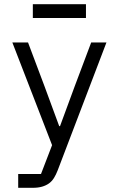

<svg xmlns="http://www.w3.org/2000/svg" viewBox="-20 -704 568 918"><path d="M137 -684H391V-618H137ZM416 -501H489L256 110Q248 131 238 147Q228 163 214 173Q200 183 181 188.5Q162 194 136 194H67V128H176L229 -10L39 -501H114L193 -291L263 -101H267L337 -291Z"/></svg>

Font: PlemolJP
Style: Regular
Weight: 400
Monospace: yes
Version: v2.0.4; ttfautohint (v1.8.4.7-5d5b-dirty) -l 6 -r 45 -G 200 